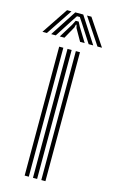

<svg xmlns="http://www.w3.org/2000/svg" viewBox="-155 -815 515 863"><g transform="rotate(15 102.5 -384.0)"><path d="M131 0V-600H150.2V0ZM53.5 0V-600H72.8V0ZM92.2 0V-600H111.5V0ZM-36.5 -645 45.2 -767.5H65.8L-15.8 -645ZM4 -645 83.5 -767.5H120.5L199.8 -645H178.5L125.8 -726.8L108.5 -752.8H95.5L78 -726.5L25.5 -645ZM219.5 -645 138.2 -767.5H158.5L240.5 -645ZM44.2 -645 84.8 -711.2 95 -731.5H109L119.5 -711.2L160 -645H138.8L107 -700.8L103.5 -715.2H100.5L97 -700.8L65.8 -645Z"/></g></svg>

Font: Big Shoulders Inline Text SemiBold
Style: Regular
Weight: 600
Designer: Patric King
Foundry: XO Type Co
Version: Version 1.000